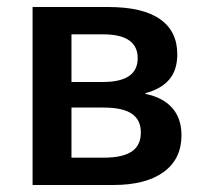

<svg xmlns="http://www.w3.org/2000/svg" viewBox="-20 -528 578 548"><path d="M486 -373Q486 -328 463 -301Q440 -274 395 -262V-260Q445 -250 471.5 -220Q498 -190 498 -142Q498 -74 447 -37Q396 0 304 0H73V-508H289Q387 -508 436.5 -473.5Q486 -439 486 -373ZM184 -294H274Q373 -294 373 -362Q373 -430 274 -430H184ZM184 -78H276Q330 -78 356 -95.5Q382 -113 382 -150Q382 -186 356 -203.5Q330 -221 276 -221H184Z"/></svg>

Font: CST
Style: Medium
Weight: 500
Version: Version 1.00